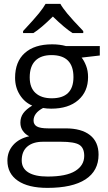

<svg xmlns="http://www.w3.org/2000/svg" viewBox="-20 -731 549 975"><path d="M486.8 -497.1V-449.2L394.5 -438.5Q407.2 -422.9 417.2 -397.2Q427.2 -371.6 427.2 -339.4Q427.2 -266.1 377.4 -222.7Q327.6 -179.2 240.2 -179.2Q218.3 -179.2 198.7 -182.6Q150.4 -157.2 150.4 -118.7Q150.4 -98.6 167.2 -88.9Q184.1 -79.1 225.1 -79.1H313Q393.6 -79.1 437 -44.9Q480.5 -10.7 480.5 54.2Q480.5 136.7 414.1 179.9Q347.7 223.1 220.7 223.1Q123.5 223.1 70.6 186.8Q17.6 150.4 17.6 84.5Q17.6 39.1 46.6 5.9Q75.7 -27.3 128.4 -39.1Q109.4 -47.9 96.4 -65.9Q83.5 -84 83.5 -107.9Q83.5 -135.3 97.9 -155.5Q112.3 -175.8 143.6 -194.8Q105 -210.9 80.8 -249Q56.6 -287.1 56.6 -335.9Q56.6 -417.5 105.7 -461.7Q154.8 -505.9 244.6 -505.9Q283.2 -505.9 314.9 -497.1ZM90.3 83.5Q90.3 124 124.3 144.8Q158.2 165.5 221.7 165.5Q316.4 165.5 362.1 137.2Q407.7 108.9 407.7 60.5Q407.7 20 382.8 4.4Q357.9 -11.2 289.1 -11.2H198.7Q147.5 -11.2 118.9 13.2Q90.3 37.6 90.3 83.5ZM130.9 -337.9Q130.9 -285.6 160.4 -258.8Q189.9 -231.9 242.7 -231.9Q353 -231.9 353 -339.4Q353 -451.2 241.2 -451.2Q188 -451.2 159.4 -422.6Q130.9 -394 130.9 -337.9ZM97.2 -573.2Q154.8 -634.8 178 -663.8Q201.2 -692.9 211.4 -711.4H286.6Q296.9 -692.4 321.5 -662.4Q346.2 -632.3 402.8 -573.2V-563H348.6Q309.1 -587.9 248.5 -647Q187 -586.4 149.4 -563H97.2Z"/></svg>

Font: Bpm'online Open Sans
Style: Regular
Weight: 400
Foundry: Ascender Corporation
Version: Version 1.10